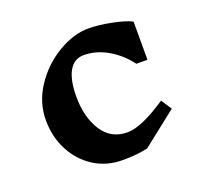

<svg xmlns="http://www.w3.org/2000/svg" viewBox="-102 -659 826 785"><g transform="rotate(-20 311.5 -267.0)"><path d="M540 -507V-341H492Q454 -391 404 -419.5Q354 -448 301 -448Q259 -448 237 -409.5Q215 -371 215 -298Q215 -209 253 -149.5Q291 -90 363 -90Q424 -90 535 -165L565 -119L415 -1Q371 10 305 10Q236 10 181.5 -24.5Q127 -59 96 -118.5Q65 -178 65 -250Q65 -328 110 -395.5Q155 -463 223.5 -503.5Q292 -544 356 -544Q400 -544 457 -532.5Q514 -521 540 -507Z"/></g></svg>

Font: Inknut Antiqua SemiBold
Style: Regular
Weight: 600
Designer: Claus Eggers Sørensen
Foundry: Claus Eggers Sørensen
Version: Version 1.003; ttfautohint (v1.8.2) -l 8 -r 50 -G 200 -x 14 